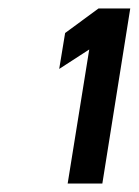

<svg xmlns="http://www.w3.org/2000/svg" viewBox="-20 -822 328 454"><path d="M120 -659 191 -705 140 -388H222L288 -802H213L134 -744Z"/></svg>

Font: Charger Sport
Style: BdObl
Weight: 700
Designer: Jasper
Foundry: Cannot Into Space Fonts
Version: Version 1.1